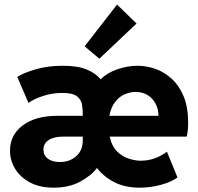

<svg xmlns="http://www.w3.org/2000/svg" viewBox="-20 -825 879 852"><path d="M217.8 7.8Q157.2 7.8 114 -14.9Q70.8 -37.6 47.6 -75Q24.4 -112.3 24.4 -156.2Q24.4 -226.6 81.3 -268.8Q138.2 -311 233.4 -311H347.2Q347.7 -334.5 344.5 -357.9Q341.3 -381.3 322.5 -397Q303.7 -412.6 256.3 -412.6Q211.4 -412.6 170.2 -398.9Q128.9 -385.3 106.4 -368.2L56.6 -483.9Q84.5 -501.5 137.7 -517.3Q190.9 -533.2 258.8 -533.2Q325.2 -533.2 365.2 -516.4Q405.3 -499.5 426.8 -473.1Q455.1 -502 501 -517.6Q546.9 -533.2 589.8 -533.2Q629.9 -533.2 669.7 -519.3Q709.5 -505.4 742.4 -475.1Q775.4 -444.8 795.2 -396.7Q814.9 -348.6 814.9 -279.8Q814.9 -244.6 808.6 -218.8H466.8Q476.6 -174.8 500.7 -151.9Q524.9 -128.9 553.2 -120.4Q581.5 -111.8 604 -111.8Q668 -111.8 720.7 -151.9L767.6 -37.6Q742.2 -18.1 695.1 -5.1Q647.9 7.8 600.6 7.8Q535.6 7.8 488.5 -15.9Q441.4 -39.6 410.2 -79.6Q387.7 -47.9 337.6 -20Q287.6 7.8 217.8 7.8ZM581.5 -417Q558.1 -417 534.2 -407Q510.3 -397 491.5 -373.5Q472.7 -350.1 465.3 -311H683.1Q683.1 -355.5 655.3 -386.2Q627.4 -417 581.5 -417ZM245.6 -106Q289.1 -106 318.1 -131.8Q347.2 -157.7 347.2 -201.2V-218.8H261.2Q218.8 -218.8 195.8 -203.6Q172.9 -188.5 172.9 -160.6Q172.9 -135.3 192.6 -120.6Q212.4 -106 245.6 -106ZM420.9 -564.5 355.5 -619.6 499.5 -804.7 585.9 -720.7Z"/></svg>

Font: Reddit Sans ExtraBold
Style: Regular
Weight: 800
Designer: Stephen Hutchings
Foundry: Reddit
Version: Version 1.014; ttfautohint (v1.8.4.7-5d5b)